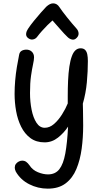

<svg xmlns="http://www.w3.org/2000/svg" viewBox="-20 -835 613 1145"><path d="M94 -508Q97 -525 109 -532Q121 -539 138 -539Q147 -539 155 -536Q163 -533 169.5 -527Q176 -521 179.5 -512.5Q183 -504 183 -493Q183 -478 177 -451Q171 -424 165 -382.5Q159 -341 159 -280Q159 -228 168.5 -180.5Q178 -133 197.5 -103Q217 -73 247 -73Q276 -73 302 -95.5Q328 -118 349.5 -152Q371 -186 384 -218V-263Q384 -310 386 -354.5Q388 -399 393.5 -437Q399 -475 409 -501Q417 -523 430 -535Q443 -547 461 -547Q478 -547 487.5 -537.5Q497 -528 500.5 -511Q504 -494 504 -471Q504 -410 498 -344.5Q492 -279 474 -217Q475 -196 475 -174Q475 -152 475.5 -130Q476 -108 476 -86Q476 -15 467 52Q458 119 435.5 173Q413 227 371.5 258.5Q330 290 265 290Q206 290 154 263.5Q102 237 74 188Q71 181 69.5 175.5Q68 170 68 165Q68 152 74.5 143Q81 134 91.5 128.5Q102 123 112 123Q126 123 136 130Q146 137 156 151Q174 179 206 192Q238 205 266 205Q310 205 334 174Q358 143 369.5 80Q381 17 386 -80Q362 -43 326 -14.5Q290 14 246 14Q196 14 161.5 -11.5Q127 -37 106 -79.5Q85 -122 76 -173Q67 -224 67 -275Q67 -314 70.5 -354.5Q74 -395 80.5 -434.5Q87 -474 94 -508ZM202 -616Q192 -602 175.5 -599.5Q159 -597 144 -611Q134 -621 136 -635.5Q138 -650 147 -663Q162 -686 183 -711.5Q204 -737 224 -760Q244 -783 256 -795Q267 -805 277 -810Q287 -815 297 -815Q308 -815 317.5 -809.5Q327 -804 334 -793Q350 -769 379.5 -732Q409 -695 436 -665Q447 -653 448.5 -638Q450 -623 439 -611Q426 -596 410.5 -599Q395 -602 383 -614Q363 -633 338.5 -661.5Q314 -690 293 -713Q280 -702 263 -685Q246 -668 230 -650Q214 -632 202 -616Z"/></svg>

Font: Playpen Sans Deva
Style: Regular
Weight: 400
Designer: Pooja Saxena, Gunjan Panchal, Laura Meseguer, Veronika Burian, José Scaglione
Foundry: TypeTogether
Version: Version 2.000